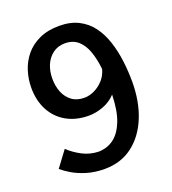

<svg xmlns="http://www.w3.org/2000/svg" viewBox="-128 -788 795 889"><g transform="rotate(-20 269.5 -343.5)"><path d="M237 4Q189 4 149.5 -8Q110 -20 81.5 -37Q53 -54 36 -69L94 -147Q121 -121 158 -101.5Q195 -82 238 -81Q281 -82 313 -106Q345 -130 364.5 -179.5Q384 -229 386 -308Q360 -280 323.5 -266.5Q287 -253 253 -253Q190 -253 143 -279.5Q96 -306 70.5 -354Q45 -402 45 -465Q45 -507 57.5 -547Q70 -587 96.5 -619.5Q123 -652 165 -671.5Q207 -691 264 -691Q319 -691 359 -670.5Q399 -650 425 -614.5Q451 -579 466 -533Q481 -487 487.5 -435.5Q494 -384 494 -333Q494 -235 463 -159Q432 -83 374.5 -39.5Q317 4 237 4ZM261 -338Q286 -338 311 -350Q336 -362 355.5 -383.5Q375 -405 383 -435Q378 -484 364.5 -522.5Q351 -561 326 -583.5Q301 -606 261 -606Q226 -606 201 -587Q176 -568 163.5 -538Q151 -508 151 -472Q151 -435 163 -405Q175 -375 199.5 -356.5Q224 -338 261 -338Z"/></g></svg>

Font: Kreon Light
Style: Regular
Weight: 400
Version: Version 2.002